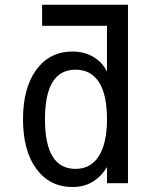

<svg xmlns="http://www.w3.org/2000/svg" viewBox="-20 -750 618 786"><path d="M289.1 -58.6Q351.6 -58.6 384.8 -111.3Q418 -164.1 418 -261.7Q418 -363.3 384.8 -414.1Q351.6 -464.8 289.1 -464.8Q226.6 -464.8 195.3 -414.1Q164.1 -363.3 164.1 -261.7Q164.1 -160.2 195.3 -109.4Q226.6 -58.6 289.1 -58.6ZM152.3 -644.5V-730.5H503.9V0H418V-66.4Q394.5 -27.3 359.4 -5.9Q324.2 15.6 277.3 15.6Q183.6 15.6 128.9 -58.6Q74.2 -132.8 74.2 -261.7Q74.2 -390.6 128.9 -464.8Q183.6 -539.1 277.3 -539.1Q324.2 -539.1 361.3 -517.6Q398.4 -496.1 418 -457V-644.5Z"/></svg>

Font: 和音 by 宁静之雨，公众号njzyshare
Style: Regular
Weight: 400
Designer: Steve Matteson
Foundry: Ascender Corporation
Version: Version 6.00;June 8, 2018;FontCreator 11.0.0.2388 32-bit